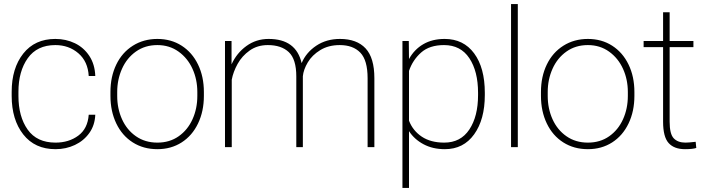

<svg xmlns="http://www.w3.org/2000/svg" viewBox="-20 -718 3447 937"><path d="M413 -158H445Q443 -107 416 -69Q389 -31 345.5 -10.5Q302 10 251 10Q150 10 93.5 -62Q37 -134 37 -250V-270Q37 -385 93.5 -456.5Q150 -528 250 -528Q302 -528 345.5 -507Q389 -486 416 -445Q443 -404 445 -347H413Q409 -418 362.5 -458Q316 -498 250 -498Q161 -498 115.5 -434Q70 -370 70 -270V-250Q70 -149 115 -85.5Q160 -22 251 -22Q316 -22 362 -56Q408 -90 413 -158Z M748 -528Q815 -528 866.5 -495Q918 -462 946.5 -403Q975 -344 975 -269V-250Q975 -175 946.5 -115.5Q918 -56 866.5 -23Q815 10 748 10Q680 10 628 -23Q576 -56 547.5 -115.5Q519 -175 519 -250V-269Q519 -344 547.5 -403Q576 -462 628.5 -495Q681 -528 748 -528ZM748 -22Q808 -22 852 -53Q896 -84 919.5 -136Q943 -188 943 -250V-269Q943 -330 919.5 -382Q896 -434 851.5 -466Q807 -498 748 -498Q688 -498 643.5 -466.5Q599 -435 575.5 -382.5Q552 -330 552 -269V-250Q552 -188 575.5 -136Q599 -84 643.5 -53Q688 -22 748 -22Z M1078 -518H1110V-404Q1135 -459 1182.5 -493.5Q1230 -528 1291 -528Q1425 -528 1452 -410Q1474 -462 1523.5 -495Q1573 -528 1639 -528Q1721 -528 1764 -482Q1807 -436 1807 -336V0H1774V-336Q1774 -424 1738.5 -461Q1703 -498 1638 -498Q1583 -498 1543 -473.5Q1503 -449 1482 -413.5Q1461 -378 1458 -346V0H1426V-345Q1426 -429 1389.5 -463.5Q1353 -498 1287 -498Q1236 -498 1198.5 -471.5Q1161 -445 1139.5 -406Q1118 -367 1111 -329V0H1078Z M1944 -518H1975L1976 -430Q2002 -477 2046 -502.5Q2090 -528 2150 -528Q2242 -528 2294 -457.5Q2346 -387 2346 -265V-254Q2346 -135 2294 -62.5Q2242 10 2151 10Q2092 10 2047 -14Q2002 -38 1976 -78V199H1944ZM2147 -498Q2076 -498 2035 -461.5Q1994 -425 1976 -372V-129Q1995 -80 2038.5 -51Q2082 -22 2148 -22Q2228 -22 2270.5 -86Q2313 -150 2313 -254V-265Q2313 -370 2270.5 -434Q2228 -498 2147 -498Z M2474 -698H2507V0H2474Z M2849 -528Q2916 -528 2967.5 -495Q3019 -462 3047.5 -403Q3076 -344 3076 -269V-250Q3076 -175 3047.5 -115.5Q3019 -56 2967.5 -23Q2916 10 2849 10Q2781 10 2729 -23Q2677 -56 2648.5 -115.5Q2620 -175 2620 -250V-269Q2620 -344 2648.5 -403Q2677 -462 2729.5 -495Q2782 -528 2849 -528ZM2849 -22Q2909 -22 2953 -53Q2997 -84 3020.5 -136Q3044 -188 3044 -250V-269Q3044 -330 3020.5 -382Q2997 -434 2952.5 -466Q2908 -498 2849 -498Q2789 -498 2744.5 -466.5Q2700 -435 2676.5 -382.5Q2653 -330 2653 -269V-250Q2653 -188 2676.5 -136Q2700 -84 2744.5 -53Q2789 -22 2849 -22Z M3325 -22Q3341 -22 3375 -26L3378 4Q3361 10 3323 10Q3270 10 3243 -20Q3216 -50 3216 -124V-488H3121V-518H3216V-658H3248V-518H3364V-488H3248V-124Q3248 -64 3268 -43Q3288 -22 3325 -22Z"/></svg>

Font: Freesentation 1 Thin
Style: Regular
Weight: 250
Designer: glyphs from Roboto by Christian Robertson / Hangul glyphs from Noto Sans CJK(Source Han Sans) by Jang Soo-young and Kang
Foundry: PT&
Version: Version 2.001